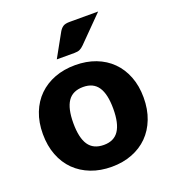

<svg xmlns="http://www.w3.org/2000/svg" viewBox="-135 -839 852 949"><g transform="rotate(-20 290.5 -364.0)"><path d="M291.5 -526.5Q350.5 -526.5 399 -508Q447.5 -489.5 482.2 -455Q517 -420.5 536.2 -371.2Q555.5 -322 555.5 -260.5Q555.5 -198.5 536.2 -148.8Q517 -99 482.2 -64.2Q447.5 -29.5 399 -10.8Q350.5 8 291.5 8Q232 8 183.2 -10.8Q134.5 -29.5 99.2 -64.2Q64 -99 44.8 -148.8Q25.5 -198.5 25.5 -260.5Q25.5 -322 44.8 -371.2Q64 -420.5 99.2 -455Q134.5 -489.5 183.2 -508Q232 -526.5 291.5 -526.5ZM291.5 -107Q345 -107 370.2 -144.8Q395.5 -182.5 395.5 -259.5Q395.5 -336.5 370.2 -374Q345 -411.5 291.5 -411.5Q236.5 -411.5 211 -374Q185.5 -336.5 185.5 -259.5Q185.5 -182.5 211 -144.8Q236.5 -107 291.5 -107ZM489.5 -736.5 359.5 -605Q348 -593.5 337.5 -588.8Q327 -584 309.5 -584H216.5L284.5 -706.5Q293 -721 304.5 -728.8Q316 -736.5 339.5 -736.5Z"/></g></svg>

Font: Lato 2
Style: Regular
Weight: 900
Designer: Lukasz Dziedzic with Adam Twardoch and Botio Nikoltchev
Foundry: tyPoland Lukasz Dziedzic
Version: Version 2.015; 2015-08-06; http://www.latofonts.com/